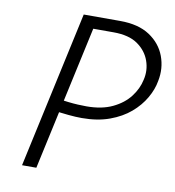

<svg xmlns="http://www.w3.org/2000/svg" viewBox="-76 -726 725 794"><g transform="rotate(10 286.5 -329.0)"><path d="M278 -235Q253 -235 222 -238Q191 -241 159 -245L169 -296Q191 -293 212 -290.5Q233 -288 253 -287Q273 -286 289 -286Q353 -286 398 -307.5Q443 -329 469 -363Q495 -397 503 -435Q513 -476 499 -515.5Q485 -555 448 -581Q411 -607 346 -607H261L129 0H69L212 -658H365Q442 -658 489.5 -626.5Q537 -595 555.5 -545Q574 -495 563 -441Q557 -405 536 -368.5Q515 -332 480 -302Q445 -272 394.5 -253.5Q344 -235 278 -235Z"/></g></svg>

Font: Ysabeau Infant Light
Style: Italic
Weight: 300
Italic angle: -12°
Designer: Christian Thalmann (Catharsis Fonts)
Version: Version 2.001;gftools[0.9.30]; featfreeze: ss01,ss02,lnum